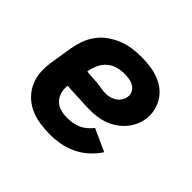

<svg xmlns="http://www.w3.org/2000/svg" viewBox="-130 -690 860 860"><g transform="rotate(45 300.0 -260.0)"><path d="M277 8Q243 8 210 3Q177 -2 148 -15.5Q119 -29 97 -51.5Q75 -74 62.5 -103.5Q50 -133 49 -166.5Q48 -200 54 -234L70 -334Q75 -362 85 -389Q95 -416 113 -440Q131 -464 156 -481.5Q181 -499 208 -509.5Q235 -520 263 -524Q291 -528 319 -528Q347 -528 375 -524.5Q403 -521 428.5 -511.5Q454 -502 475 -486Q496 -470 510 -447Q524 -424 529.5 -397Q535 -370 530 -341Q526 -319 515.5 -298Q505 -277 489 -259.5Q473 -242 452.5 -229Q432 -216 410 -208.5Q388 -201 366 -198.5Q344 -196 322 -196Q304 -196 286 -197Q268 -198 250 -199Q232 -200 214 -200.5Q196 -201 178 -203Q175 -181 180.5 -160.5Q186 -140 200 -125.5Q214 -111 234.5 -105Q255 -99 277 -99Q293 -99 310 -101.5Q327 -104 343 -111Q359 -118 373.5 -130Q388 -142 398 -156L504 -108Q486 -80 460 -56.5Q434 -33 403.5 -18.5Q373 -4 340.5 2Q308 8 277 8ZM323 -298Q335 -298 348.5 -301.5Q362 -305 373.5 -312.5Q385 -320 393 -332Q401 -344 403 -357Q406 -373 399 -386.5Q392 -400 379 -408Q366 -416 350.5 -418.5Q335 -421 319 -421Q298 -421 276 -415Q254 -409 236.5 -394Q219 -379 209.5 -358.5Q200 -338 196 -317L195 -310Q211 -308 227 -307.5Q243 -307 259 -305.5Q275 -304 290.5 -301Q306 -298 323 -298Z"/></g></svg>

Font: Iosevka SS04 XBd Ex
Style: Italic
Weight: 800
Width: 7
Italic angle: -9°
Monospace: yes
Designer: Belleve Invis
Foundry: Belleve Invis
Version: Version 19.0.0; ttfautohint (v1.8.4)